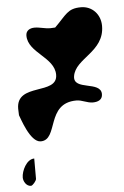

<svg xmlns="http://www.w3.org/2000/svg" viewBox="-52 -799 512 791"><g transform="rotate(-5 204.0 -403.5)"><path d="M20 -340C25 -329 56 -225 100 -225C175 -225 133 -380 261 -380C284 -380 304 -366 328 -366C348 -366 368 -373 368 -397C368 -453 251 -420 260 -480C271 -554 393 -569 393 -677C393 -725 359 -761 313 -761C257 -761 250 -736 200 -687C197 -687 183 -686 180 -686C157 -686 137 -694 115 -694C96 -694 79 -685 79 -664C79 -592 187 -566 187 -493C187 -407 19 -476 19 -367C19 -363 20 -344 20 -340ZM13 -83C13 -67 25 -46 44 -46C51 -46 67 -65 67 -73V-157C35 -157 13 -110 13 -83Z"/></g></svg>

Font: Charger
Style: Overspray
Weight: 400
Designer: Jasper
Foundry: Cannot Into Space Fonts
Version: Version 0.980